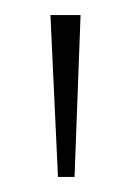

<svg xmlns="http://www.w3.org/2000/svg" viewBox="-20 -734 174 255"><path d="M57 -499 47 -714H87L79 -499Z"/></svg>

Font: Noto Serif Myanmar Thin
Style: Regular
Weight: 100
Designer: Ben Mitchell and the Monotype Design Team
Foundry: Monotype Imaging Inc.
Version: Version 2.106; ttfautohint (v1.8.4.7-5d5b)